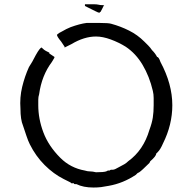

<svg xmlns="http://www.w3.org/2000/svg" viewBox="-20 -840 888 884"><path d="M437.5 -734.4Q480.5 -734.4 492.2 -730.5Q535.2 -718.8 574.2 -699.2Q613.3 -679.7 644.5 -648.4Q652.3 -640.6 662.1 -630.9Q671.9 -621.1 679.7 -609.4Q695.3 -593.8 703.1 -578.1Q710.9 -578.1 718.8 -554.7Q773.4 -453.1 773.4 -355.5Q773.4 -265.6 730.5 -179.7Q718.8 -152.3 707 -140.6L699.2 -132.8Q699.2 -121.1 671.9 -97.7L668 -89.8Q632.8 -54.7 621.1 -46.9L613.3 -43L605.5 -35.2Q546.9 3.9 480.5 15.6Q460.9 19.5 445.3 21.5Q429.7 23.4 410.2 23.4Q363.3 23.4 332 7.8H324.2Q320.3 7.8 320.3 3.9H308.6L304.7 0L273.4 -15.6Q226.6 -39.1 185.5 -80.1Q144.5 -121.1 117.2 -175.8Q109.4 -191.4 101.6 -214.8Q93.8 -238.3 85.9 -261.7Q74.2 -289.1 74.2 -339.8Q70.3 -390.6 82 -439.5Q93.8 -488.3 113.3 -531.2Q121.1 -543 128.9 -556.6Q136.7 -570.3 144.5 -585.9Q164.1 -621.1 171.9 -621.1L175.8 -617.2Q183.6 -609.4 191.4 -605.5L207 -597.7V-593.8L230.5 -578.1V-574.2L218.8 -554.7Q171.9 -492.2 160.2 -406.2Q156.2 -394.5 156.2 -380.9Q156.2 -367.2 156.2 -355.5Q156.2 -293 179.7 -230.5Q203.1 -168 257.8 -113.3Q304.7 -66.4 371.1 -54.7Q382.8 -50.8 394.5 -50.8Q406.2 -50.8 421.9 -46.9Q457 -46.9 468.8 -50.8L476.6 -54.7H484.4Q488.3 -58.6 492.2 -58.6H500Q507.8 -58.6 527.3 -70.3Q543 -78.1 552.7 -84Q562.5 -89.8 570.3 -97.7Q640.6 -148.4 668 -242.2Q679.7 -273.4 683.6 -298.8Q687.5 -324.2 687.5 -355.5Q687.5 -371.1 687.5 -388.7Q687.5 -406.2 683.6 -421.9Q668 -488.3 636.7 -541Q605.5 -593.8 558.6 -625Q527.3 -644.5 490.2 -658.2Q453.1 -671.9 421.9 -671.9Q367.2 -671.9 308.6 -636.7L277.3 -621.1V-625L261.7 -648.4Q242.2 -671.9 242.2 -679.7L246.1 -683.6Q250 -687.5 265.6 -695.3Q285.2 -707 304.7 -714.8Q347.7 -730.5 378.9 -734.4H406.2ZM371.1 -812.5V-820.3H414.1Q425.8 -820.3 433.6 -818.4Q441.4 -816.4 449.2 -816.4H460.9Q457 -816.4 457 -812.5Q453.1 -804.7 453.1 -804.7L449.2 -796.9Q441.4 -781.2 441.4 -785.2L437.5 -781.2Q433.6 -781.2 418 -789.1L386.7 -804.7Z"/></svg>

Font: 和音 by 宁静之雨，公众号njzyshare
Style: Regular
Weight: 400
Designer: Steve Matteson
Foundry: Ascender Corporation
Version: Version 6.00;June 8, 2018;FontCreator 11.0.0.2388 32-bit